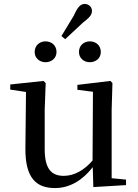

<svg xmlns="http://www.w3.org/2000/svg" viewBox="-20 -940 700 975"><path d="M211 -624C241 -624 267 -644 267 -676C267 -710 241 -730 211 -730C182 -730 156 -710 156 -676C156 -644 182 -624 211 -624ZM292 -757 311 -741 400 -824C433 -850 447 -863 447 -885C447 -907 428 -920 410 -920C389 -920 374 -904 355 -861ZM436 -624C466 -624 492 -644 492 -676C492 -710 466 -730 436 -730C407 -730 381 -710 381 -676C381 -644 407 -624 436 -624ZM454 10 620 0V-28L547 -35V-383L551 -518L541 -529L373 -509V-484L452 -474L450 -125C408 -76 357 -47 304 -47C242 -47 207 -81 207 -183V-383L212 -518L201 -529L32 -511V-485L112 -473L109 -186C108 -37 163 15 259 15C337 15 401 -27 451 -91Z"/></svg>

Font: Noto Serif CJK SC Medium
Style: Regular
Weight: 500
Designer: Ryoko NISHIZUKA 西塚涼子 (kana & ideographs); Frank Grießhammer (Latin, Greek & Cyrillic); Wenlong ZHANG 张文龙 (bopomofo); San
Foundry: Adobe
Version: Version 2.001;hotconv 1.1.0;makeotfexe 2.6.0